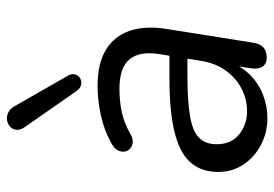

<svg xmlns="http://www.w3.org/2000/svg" viewBox="-142 -663 814 570"><g transform="rotate(-90 265.0 -378.0)"><path d="M199.4 8.9Q157 8.9 120.5 -10Q84.1 -28.9 61.8 -61.8Q39.6 -94.8 39.6 -137.3Q39.6 -213.8 105.3 -247.9Q171 -282 314.6 -282H395.1L386.8 -228.6H325.9Q248.9 -228.6 204.3 -220.7Q159.8 -212.9 140.8 -193.9Q121.8 -174.9 121.8 -142.1Q121.8 -98.1 151.2 -74.9Q180.5 -51.6 219.3 -51.6Q255.5 -51.6 287.1 -68Q318.7 -84.4 340.9 -115.5Q363.1 -146.6 369.7 -190.1L389.3 -311.7Q398.8 -369.8 374.2 -400.1Q349.6 -430.4 286.2 -430.4Q249.5 -430.4 216.1 -423.2Q182.7 -415.9 150.2 -396.6Q137.1 -389.7 126 -391.1Q115 -392.5 107.9 -399.5Q100.8 -406.6 99.8 -416.6Q98.8 -426.6 104.8 -436.9Q110.9 -447.2 126 -455Q164.3 -476.2 208.5 -485.7Q252.6 -495.3 294.8 -495.3Q363.2 -495.3 403.6 -469.7Q444.1 -444.2 459.1 -398.2Q474 -352.1 464 -290.3L423.2 -33.3Q417.4 6.9 379 6.9Q361.1 6.9 352.6 -5Q344.1 -16.9 347 -38.7L359.7 -119.8L368.3 -110.4Q354.8 -69.8 328.2 -43.2Q301.7 -16.7 268 -3.9Q234.4 8.9 199.4 8.9ZM279.5 -558.2 173.1 -710.9Q163.3 -724.5 164.6 -736Q165.8 -747.5 173.8 -754.8Q181.9 -762.1 193.1 -764.1Q204.3 -766 216.1 -760.4Q227.8 -754.8 235.6 -740.2L325.2 -583.6Q332.1 -571.4 329 -561.6Q325.8 -551.8 317.3 -546.9Q308.8 -542.1 298.3 -544.3Q287.8 -546.5 279.5 -558.2Z"/></g></svg>

Font: Nunito Variable Extra Light
Style: Italic
Weight: 200
Italic angle: -9°
Designer: Vernon Adams
Foundry: Vernon Adams
Version: Version 3.602